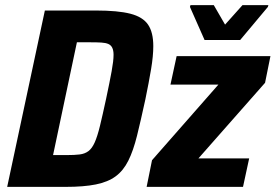

<svg xmlns="http://www.w3.org/2000/svg" viewBox="-20 -729 1075 749"><path d="M8 0 155 -688H354Q440 -688 488.5 -675.5Q537 -663 557.5 -633Q578 -603 578 -549Q578 -511 569.5 -460Q561 -409 547 -341Q529 -258 514.5 -199.5Q500 -141 480.5 -102Q461 -63 431 -41Q401 -19 354 -9.5Q307 0 236 0ZM187 -124H240Q271 -124 291 -126.5Q311 -129 325 -139.5Q339 -150 349.5 -173.5Q360 -197 370 -238Q380 -279 394 -344Q408 -410 415.5 -451Q423 -492 423 -515Q423 -532 418 -542.5Q413 -553 402.5 -557.5Q392 -562 375 -563Q358 -564 334 -564H280ZM552 0 573 -104 832 -399H645L669 -510H1035L1014 -406L754 -111H952L928 0ZM778 -573 721 -702 723 -709H814L858 -633L926 -709H1027L1025 -702L917 -573Z"/></svg>

Font: Saira SemiCondensed
Style: Bold Italic
Weight: 700
Width: 4
Italic angle: -12°
Designer: Hector Gatti with collaboration of the Omnibus-Type team
Foundry: Omnibus-Type
Version: Version 1.101